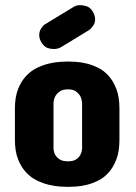

<svg xmlns="http://www.w3.org/2000/svg" viewBox="-20 -728 528 748"><path d="M38.1 -304.7Q38.1 -349.6 50.3 -380.6Q62.5 -411.6 81.8 -432.1Q101.1 -452.6 124.8 -463.9Q148.4 -475.1 171.4 -480.5Q194.3 -485.8 214.1 -487.1Q233.9 -488.3 245.1 -488.3Q256.3 -488.3 275.9 -487.1Q295.4 -485.8 317.6 -480.5Q339.8 -475.1 362.5 -463.9Q385.3 -452.6 403.6 -432.1Q421.9 -411.6 433.6 -380.6Q445.3 -349.6 445.3 -304.7V-183.6Q445.3 -138.7 433.6 -107.7Q421.9 -76.7 403.6 -56.2Q385.3 -35.6 362.5 -24.4Q339.8 -13.2 317.6 -7.8Q295.4 -2.4 275.9 -1.2Q256.3 0 245.1 0Q233.9 0 214.1 -1.2Q194.3 -2.4 171.4 -7.8Q148.4 -13.2 124.8 -24.4Q101.1 -35.6 81.8 -56.2Q62.5 -76.7 50.3 -107.7Q38.1 -138.7 38.1 -183.6ZM188.5 -149.4Q189 -135.3 195.3 -124.5Q200.7 -114.7 212.2 -107.2Q223.6 -99.6 245.1 -99.6Q265.6 -99.6 276.6 -107.2Q287.6 -114.7 293 -124.5Q298.8 -135.3 299.8 -149.4V-326.2Q298.8 -340.8 293 -353Q287.6 -362.8 276.6 -371.3Q265.6 -379.9 245.1 -379.9Q223.6 -379.9 212.2 -371.3Q200.7 -362.8 195.3 -353Q189 -340.8 188.5 -326.2ZM263.7 -699.2Q276.9 -708 291 -708Q303.7 -708 316.9 -703.9Q330.1 -699.7 339.8 -685.5Q345.7 -676.8 348.1 -668Q350.6 -659.2 350.6 -652.3Q350.6 -639.2 343.3 -628.2Q335.9 -617.2 326.2 -610.4L218.8 -544.9Q211.9 -540.5 204.3 -538.8Q196.8 -537.1 189.5 -537.1Q176.3 -537.1 164.8 -541.3Q153.3 -545.4 143.6 -559.6Q137.7 -567.9 135.3 -575.9Q132.8 -584 132.8 -590.8Q132.8 -605.5 140.1 -616.9Q147.5 -628.4 154.3 -632.8Z"/></svg>

Font: Concert One
Style: Regular
Weight: 400
Version: Version 1.003